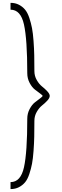

<svg xmlns="http://www.w3.org/2000/svg" viewBox="-20 -891 436 1344"><path d="M328.1 -219.7Q328.1 -205.1 311.5 -187Q294.9 -168.9 274.4 -152.8Q253.9 -136.7 237.3 -107.9Q220.7 -79.1 220.7 -44.9Q220.7 21.5 219.7 66.4Q218.8 111.3 214.8 165.5Q210.9 219.7 204.1 255.4Q197.3 291 185.1 327.6Q172.9 364.3 155.3 385.3Q137.7 406.2 112.3 419.4Q86.9 432.6 53.7 432.6V383.8Q125 383.8 147.9 279.8Q170.9 175.8 170.9 -59.6Q170.9 -96.7 187.5 -127.9Q204.1 -159.2 224.6 -174.8Q245.1 -190.4 261.7 -203.1Q278.3 -215.8 278.3 -219.7Q278.3 -223.6 261.7 -235.8Q245.1 -248 224.6 -263.7Q204.1 -279.3 187.5 -310.5Q170.9 -341.8 170.9 -378.9Q170.9 -615.2 147.9 -719.2Q125 -823.2 53.7 -823.2V-871.1Q86.9 -871.1 112.3 -857.9Q137.7 -844.7 155.3 -823.7Q172.9 -802.7 185.1 -766.1Q197.3 -729.5 204.1 -693.8Q210.9 -658.2 214.8 -604Q218.8 -549.8 219.7 -504.9Q220.7 -460 220.7 -393.6Q220.7 -359.4 237.3 -330.6Q253.9 -301.8 274.4 -285.6Q294.9 -269.5 311.5 -251.5Q328.1 -233.4 328.1 -219.7Z"/></svg>

Font: Padauk
Style: Regular
Weight: 400
Designer: Debbi Hosken
Foundry: SIL
Version: Version 3.003; ttfautohint (v1.8.2) -l 8 -r 50 -G 200 -x 14 